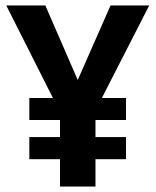

<svg xmlns="http://www.w3.org/2000/svg" viewBox="-20 -683 570 703"><path d="M264.6 -390.1 384.8 -663.1H526.4L353 -324.2H441.4V-243.7H329.6V-181.2H441.4V-100.1H329.6V0H199.7V-100.1H87.4V-181.2H199.7V-243.7H87.4V-324.2H173.8L2.9 -663.1H146Z"/></svg>

Font: Bpm'online Open Sans
Style: Bold
Weight: 700
Foundry: Ascender Corporation
Version: Version 1.10